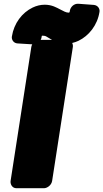

<svg xmlns="http://www.w3.org/2000/svg" viewBox="-20 -959 547 1017"><path d="M213 38C229 38 252 23 256 0L366 -711C368 -727 358 -748 335 -748H189C173 -748 150 -734 146 -711L36 0C34 16 44 38 67 38ZM204 -770C213 -770 218 -769 223 -767C243 -757 275 -728 332 -728C353 -728 375 -733 396 -743C450 -769 496 -825 507 -896C510 -913 498 -931 477 -933L396 -939C371 -941 353 -921 350 -902C349 -893 347 -892 344 -892C329 -892 317 -900 297 -910C281 -918 256 -934 217 -934C195 -934 174 -929 153 -919C97 -892 54 -836 43 -766C40 -749 52 -730 73 -729L154 -724C179 -723 197 -742 200 -761C201 -768 201 -770 204 -770Z"/></svg>

Font: Asimov Print
Style: EIt
Weight: 500
Designer: Google
Version: Version 2.000980; 2014